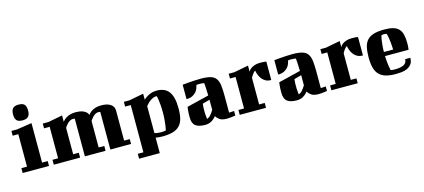

<svg xmlns="http://www.w3.org/2000/svg" viewBox="-63 -1229 4293 1944"><g transform="rotate(-15 2083.5 -257.5)"><path d="M30 -441H89L247 -465V-51H306V0H30V-51H89V-391H30ZM89 -597Q89 -639 107 -659.5Q125 -680 168 -680Q213 -680 230 -659.5Q247 -639 247 -597Q247 -554 228.5 -534.5Q210 -515 168 -515Q125 -515 107 -534.5Q89 -554 89 -597Z M356 -431H415L566 -460V-393Q570 -399 580.5 -410Q591 -421 608 -431Q625 -441 649.5 -448.5Q674 -456 707 -456Q726 -456 746 -453Q766 -450 783.5 -443Q801 -436 815 -424Q829 -412 835 -393Q838 -397 847 -407.5Q856 -418 872.5 -429Q889 -440 914 -448Q939 -456 974 -456Q997 -456 1020.5 -452Q1044 -448 1063.5 -437.5Q1083 -427 1095 -409Q1107 -391 1107 -362V-51H1166V0H949V-394L946 -395Q944 -396 940 -396.5Q936 -397 928 -397Q911 -397 896.5 -388Q882 -379 870.5 -367.5Q859 -356 851 -344.5Q843 -333 840 -328V-51H899V0H682V-394L679 -395Q677 -396 673 -396.5Q669 -397 661 -397Q644 -397 629.5 -388Q615 -379 603.5 -367.5Q592 -356 584 -344.5Q576 -333 573 -328V-51H632V0H356V-51H415V-381H356Z M1206 -431H1265L1416 -460V-397Q1445 -424 1480 -439.5Q1515 -455 1554 -455Q1595 -455 1627 -442.5Q1659 -430 1680.5 -402.5Q1702 -375 1713 -330.5Q1724 -286 1724 -223Q1724 -159 1712 -114.5Q1700 -70 1672 -42.5Q1644 -15 1599.5 -3Q1555 9 1491 9Q1473 9 1456 7Q1439 5 1423 3V165H1206V114H1265V-381H1206ZM1542 -401Q1509 -401 1478 -380Q1447 -359 1423 -328V-45Q1440 -40 1458 -38Q1476 -36 1491 -36Q1515 -36 1529 -39Q1537 -40 1542 -42Q1547 -65 1551 -93Q1554 -117 1557 -150.5Q1560 -184 1560 -223Q1560 -271 1557 -304.5Q1554 -338 1551 -360Q1547 -386 1542 -401Z M2207 -50H2220Q2229 -50 2238 -51L2260 -53V-5Q2242 -2 2225 0Q2211 2 2195 3Q2179 4 2169 4Q2120 4 2095 -14Q2070 -32 2059 -53Q2037 -25 2008.5 -8.5Q1980 8 1943 8Q1875 8 1842 -17.5Q1809 -43 1809 -106Q1809 -128 1809.5 -148Q1810 -168 1812 -183Q1814 -201 1816 -215L2048 -272Q2047 -301 2046 -325.5Q2045 -350 2044 -367Q2042 -387 2041 -403Q2038 -404 2032 -405Q2027 -406 2017 -407Q2007 -408 1993 -408Q1984 -408 1976 -407.5Q1968 -407 1960 -406Q1957 -392 1950 -372.5Q1943 -353 1928 -335.5Q1913 -318 1888.5 -305.5Q1864 -293 1826 -293V-444Q1858 -447 1891 -450Q1920 -452 1953 -454Q1986 -456 2017 -456Q2082 -456 2119.5 -445Q2157 -434 2176.5 -407Q2196 -380 2201.5 -335Q2207 -290 2207 -223ZM1975 -46Q1995 -51 2013.5 -71.5Q2032 -92 2049 -121V-227L1973 -206Q1971 -190 1970 -173.5Q1969 -157 1969 -141Q1969 -121 1969.5 -104Q1970 -87 1972 -74Q1973 -59 1975 -46Z M2305 -431H2364L2515 -460V-396Q2516 -399 2522.5 -408.5Q2529 -418 2543.5 -428.5Q2558 -439 2581.5 -447.5Q2605 -456 2641 -456Q2663 -456 2675.5 -455Q2688 -454 2695 -453Q2703 -452 2705 -451V-258Q2669 -258 2645 -272Q2621 -286 2606 -307Q2591 -328 2583 -351Q2575 -374 2572 -392Q2563 -387 2555 -378.5Q2547 -370 2540.5 -360.5Q2534 -351 2529 -342.5Q2524 -334 2522 -329V-51H2581V0H2305V-51H2364V-381H2305Z M3168 -50H3181Q3190 -50 3199 -51L3221 -53V-5Q3203 -2 3186 0Q3172 2 3156 3Q3140 4 3130 4Q3081 4 3056 -14Q3031 -32 3020 -53Q2998 -25 2969.5 -8.5Q2941 8 2904 8Q2836 8 2803 -17.5Q2770 -43 2770 -106Q2770 -128 2770.5 -148Q2771 -168 2773 -183Q2775 -201 2777 -215L3009 -272Q3008 -301 3007 -325.5Q3006 -350 3005 -367Q3003 -387 3002 -403Q2999 -404 2993 -405Q2988 -406 2978 -407Q2968 -408 2954 -408Q2945 -408 2937 -407.5Q2929 -407 2921 -406Q2918 -392 2911 -372.5Q2904 -353 2889 -335.5Q2874 -318 2849.5 -305.5Q2825 -293 2787 -293V-444Q2819 -447 2852 -450Q2881 -452 2914 -454Q2947 -456 2978 -456Q3043 -456 3080.5 -445Q3118 -434 3137.5 -407Q3157 -380 3162.5 -335Q3168 -290 3168 -223ZM2936 -46Q2956 -51 2974.5 -71.5Q2993 -92 3010 -121V-227L2934 -206Q2932 -190 2931 -173.5Q2930 -157 2930 -141Q2930 -121 2930.5 -104Q2931 -87 2933 -74Q2934 -59 2936 -46Z M3266 -431H3325L3476 -460V-396Q3477 -399 3483.5 -408.5Q3490 -418 3504.5 -428.5Q3519 -439 3542.5 -447.5Q3566 -456 3602 -456Q3624 -456 3636.5 -455Q3649 -454 3656 -453Q3664 -452 3666 -451V-258Q3630 -258 3606 -272Q3582 -286 3567 -307Q3552 -328 3544 -351Q3536 -374 3533 -392Q3524 -387 3516 -378.5Q3508 -370 3501.5 -360.5Q3495 -351 3490 -342.5Q3485 -334 3483 -329V-51H3542V0H3266V-51H3325V-381H3266Z M3943 -456Q3998 -456 4034 -445.5Q4070 -435 4092 -412Q4114 -389 4123 -351.5Q4132 -314 4132 -259Q4132 -242 4131 -229.5Q4130 -217 4129 -209Q4128 -199 4127 -194H3880Q3881 -160 3884 -132.5Q3887 -105 3890 -85Q3894 -61 3898 -43Q3901 -41 3907 -40Q3912 -39 3921.5 -38.5Q3931 -38 3946 -38Q3971 -38 3993.5 -41.5Q4016 -45 4033 -53Q4050 -61 4059.5 -75.5Q4069 -90 4069 -111H4123Q4123 -69 4104.5 -45Q4086 -21 4058.5 -8.5Q4031 4 3999 7Q3967 10 3939 10Q3878 10 3835.5 -2.5Q3793 -15 3766.5 -42.5Q3740 -70 3728 -114.5Q3716 -159 3716 -223Q3716 -287 3726.5 -331.5Q3737 -376 3763 -403.5Q3789 -431 3832.5 -443.5Q3876 -456 3943 -456ZM3898 -405Q3893 -383 3889 -357Q3886 -334 3883 -303.5Q3880 -273 3880 -237H3977Q3975 -279 3972 -310.5Q3969 -342 3965 -363Q3961 -388 3956 -405Q3953 -406 3949 -408Q3945 -409 3939.5 -410Q3934 -411 3927 -411Q3920 -411 3915 -410Q3910 -409 3906 -408Q3902 -406 3898 -405Z"/></g></svg>

Font: Bigshot One
Style: Regular
Weight: 400
Designer: Gesine Todt
Foundry: Gesine Todt
Version: Version 1.001